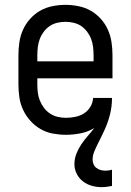

<svg xmlns="http://www.w3.org/2000/svg" viewBox="-20 -548 540 792"><path d="M400 224Q379 224 359 218.5Q339 213 322.5 200.5Q306 188 296.5 169Q287 150 287 129Q287 107 295 86.5Q303 66 315 48Q327 30 341.5 13.5Q356 -3 369 -20Q343 -4 312.5 2Q282 8 252 8Q225 8 198 3Q171 -2 147.5 -15.5Q124 -29 105.5 -49.5Q87 -70 75.5 -94.5Q64 -119 60 -146Q56 -173 56 -200V-320Q56 -347 60 -374Q64 -401 75 -425.5Q86 -450 104.5 -470.5Q123 -491 146 -504Q169 -517 196 -522.5Q223 -528 250 -528Q277 -528 304 -522.5Q331 -517 354 -504Q377 -491 395.5 -470.5Q414 -450 425 -425.5Q436 -401 440 -374Q444 -347 444 -320V-225H134V-200Q134 -183 136 -166Q138 -149 144.5 -133Q151 -117 161.5 -103Q172 -89 186.5 -79.5Q201 -70 218 -66Q235 -62 252 -62Q271 -62 290.5 -66Q310 -70 326 -80Q342 -90 352.5 -107Q363 -124 364 -144H442Q442 -127 440 -110Q438 -93 434 -77Q430 -61 424.5 -45Q419 -29 412 -13.5Q405 2 397.5 17Q390 32 382.5 47Q375 62 368.5 78Q362 94 362 111Q362 120 366 129.5Q370 139 378 145Q386 151 395.5 153.5Q405 156 415 156Q422 156 429 155Q436 154 442 152V219Q432 221 421 222.5Q410 224 400 224ZM366 -295V-320Q366 -337 364 -354Q362 -371 356 -387Q350 -403 339.5 -417Q329 -431 315 -440.5Q301 -450 284 -454Q267 -458 250 -458Q233 -458 216 -454Q199 -450 185 -440.5Q171 -431 160.5 -417Q150 -403 144 -387Q138 -371 136 -354Q134 -337 134 -320V-295Z"/></svg>

Font: Iosevka Algr
Style: Regular
Weight: 400
Monospace: yes
Designer: Belleve Invis
Foundry: Belleve Invis
Version: Version 26.0.2; ttfautohint (v1.8.3)